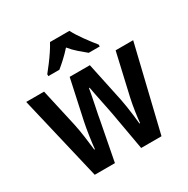

<svg xmlns="http://www.w3.org/2000/svg" viewBox="-172 -918 1048 1071"><g transform="rotate(-30 352.5 -383.0)"><path d="M392 -243Q389 -259 384 -284Q379 -309 373 -338Q367 -367 362 -392.5Q357 -418 354 -435H350Q347 -417 342 -391Q337 -365 331 -336Q325 -307 320 -282.5Q315 -258 313 -244L266 0H136L8 -543H123L177 -302Q186 -261 193 -210.5Q200 -160 204 -123H208Q211 -155 218 -203Q225 -251 233 -289L288 -543H418L472 -288Q476 -269 480.5 -239.5Q485 -210 489 -178.5Q493 -147 495 -123H499Q501 -147 507.5 -192Q514 -237 523 -277L584 -543H697L566 0H435ZM415 -766Q432 -733 461.5 -692Q491 -651 518 -618V-606H447Q426 -623 400 -645.5Q374 -668 352 -695Q328 -668 302.5 -644.5Q277 -621 258 -606H187V-618Q204 -639 224 -665.5Q244 -692 261.5 -718.5Q279 -745 290 -766Z"/></g></svg>

Font: Noto Sans Gujarati Condensed SemiBold
Style: Regular
Weight: 600
Width: 3
Designer: Jelle Bosma - Monotype Design Team, Universal Thirst
Foundry: Monotype Imaging Inc.
Version: Version 2.106; ttfautohint (v1.8.4.7-5d5b)